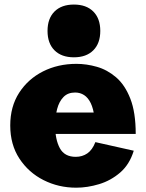

<svg xmlns="http://www.w3.org/2000/svg" viewBox="-20 -827 655 860"><path d="M321.3 13.7Q242.2 13.7 175 -20.3Q107.9 -54.2 66.9 -116.7Q25.9 -179.2 25.9 -265.1Q25.9 -349.6 65.7 -411.4Q105.5 -473.1 172.6 -507.1Q239.7 -541 322.3 -541Q367.2 -541 413.8 -527.8Q460.4 -514.6 500 -480.7Q539.6 -446.8 563.7 -385.3Q587.9 -323.7 587.9 -227.1H151.4V-322.8H412.6L403.3 -300.8Q398.4 -340.3 386.5 -365Q374.5 -389.6 356.7 -401.1Q338.9 -412.6 316.4 -412.6Q283.7 -412.6 264.2 -392.3Q244.6 -372.1 235.8 -338.4Q227.1 -304.7 227.1 -264.2Q227.1 -202.1 248 -163.3Q269 -124.5 319.3 -124.5Q348.6 -124.5 371.1 -139.9Q393.6 -155.3 407.2 -190.4L579.1 -151.9Q560.5 -90.8 518.6 -54.4Q476.6 -18.1 424.1 -2.2Q371.6 13.7 321.3 13.7ZM311 -570.3Q255.4 -570.3 224.1 -601.6Q192.9 -632.8 192.9 -688.5Q192.9 -744.1 224.1 -775.4Q255.4 -806.6 311 -806.6Q366.7 -806.6 397.9 -775.4Q429.2 -744.1 429.2 -688.5Q429.2 -632.8 397.9 -601.6Q366.7 -570.3 311 -570.3Z"/></svg>

Font: Schibsted Grotesk Black
Style: Regular
Weight: 900
Designer: Bakken & Baeck AS, Henrik Kongsvoll
Foundry: Schibsted ASA
Version: Version 1.100;gftools[0.9.25]